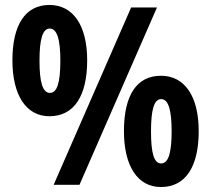

<svg xmlns="http://www.w3.org/2000/svg" viewBox="-20 -744 850 773"><path d="M179 -724C81 -724 30 -643 30 -501C30 -361 85 -276 179 -276C279 -276 331 -359 331 -501C331 -641 275 -724 179 -724ZM612 -714H508L196 0H300ZM180 -629C209 -629 223 -588 223 -500C223 -411 210 -370 181 -370C152 -370 139 -412 139 -500C139 -587 152 -629 180 -629ZM628 -439C530 -439 479 -360 479 -216C479 -77 533 9 628 9C728 9 780 -74 780 -216C780 -356 724 -439 628 -439ZM629 -345C659 -345 671 -298 671 -215C671 -132 659 -86 629 -86C600 -86 588 -127 588 -215C588 -302 600 -345 629 -345Z"/></svg>

Font: Noto Sans Ethiopic Condensed
Style: Bold
Weight: 700
Width: 3
Designer: Monotype Design Team
Foundry: Monotype Imaging Inc.
Version: Version 2.102